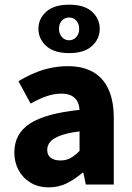

<svg xmlns="http://www.w3.org/2000/svg" viewBox="-20 -792 567 824"><path d="M189.8 12Q144.5 12 111.2 -8Q78 -27.9 59.7 -61.8Q41.5 -95.7 41.5 -137.6Q41.5 -217.8 107.9 -261.4Q174.4 -305 321.4 -320.5Q319.9 -341.6 311.7 -357.2Q303.4 -372.9 286.5 -381.5Q269.5 -390.1 242.6 -390.1Q211.7 -390.1 179.7 -379Q147.7 -368 111.4 -347.4L59.3 -443.4Q90.8 -462.6 125 -477.4Q159.2 -492.2 195.8 -500.1Q232.4 -508 271.4 -508Q334.6 -508 378.5 -483.5Q422.3 -459 445.3 -409.3Q468.4 -359.6 468.4 -283.3V0H348.2L337.9 -50.6H333.9Q302.2 -23.2 267.1 -5.6Q232.1 12 189.8 12ZM239.2 -103.3Q264.2 -103.3 283.2 -114.1Q302.3 -124.9 321.4 -144.3V-228.2Q269 -221.3 238.7 -210Q208.4 -198.6 195.5 -183.2Q182.6 -167.8 182.6 -149Q182.6 -125.8 198.2 -114.5Q213.7 -103.3 239.2 -103.3ZM276.9 -564.1Q211.9 -564.1 178.4 -594.7Q144.9 -625.2 144.9 -668.4Q144.9 -711.7 178.4 -741.8Q211.9 -771.9 276.9 -771.9Q341.8 -771.9 374.9 -741.8Q408 -711.7 408 -668.4Q408 -625.2 374.9 -594.7Q341.8 -564.1 276.9 -564.1ZM276.4 -619.1Q294.8 -619.1 307.3 -632.8Q319.8 -646.6 319.8 -668.4Q319.8 -690.3 307.3 -703.6Q294.8 -716.9 276.3 -716.9Q258.4 -716.9 245.8 -703.7Q233.2 -690.4 233.2 -668Q233.2 -646.6 245.9 -632.8Q258.6 -619.1 276.4 -619.1Z"/></svg>

Font: Source Sans 3 Variable
Style: Regular
Weight: 200
Designer: Paul D. Hunt
Foundry: Adobe Systems Incorporated
Version: Version 3.026